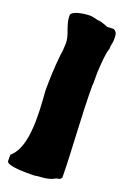

<svg xmlns="http://www.w3.org/2000/svg" viewBox="-139 -753 526 799"><g transform="rotate(20 124.5 -353.5)"><path d="M1 -21C1 1 94 -1 110 -1C117 -1 123 -1 131 -2C142 -6 182 -1 214 -21C217 -22 226 -23 230 -25L237 -32C236 -151 223 -302 223 -435L224 -443V-497C227 -538 228 -575 238 -605V-614C238 -619 245 -635 242 -662C242 -667 242 -679 227 -687H211C206 -687 202 -686 199 -686C187 -691 169 -697 158 -699H153C148 -699 139 -704 118 -706H116C89 -706 34 -698 34 -677C34 -655 39 -640 53 -601C58 -585 61 -570 59 -550V-549C59 -546 58 -539 58 -530C56 -520 55 -509 54 -500C49 -453 47 -400 47 -350V-348C57 -229 60 -108 8 -55L1 -48Z"/></g></svg>

Font: Vapor
Style: Blk
Weight: 900
Foundry: Cannot Into Space Fonts
Version: Version 0.179